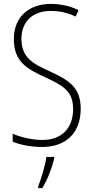

<svg xmlns="http://www.w3.org/2000/svg" viewBox="-20 -744 479 985"><path d="M394 -186C394 -297 333 -333 231 -380C149 -417 90 -449 90 -544C90 -635 149 -688 241 -688C278 -688 323 -681 368 -659L383 -692C345 -711 294 -724 241 -724C131 -724 51 -660 51 -543C51 -428 119 -390 209 -349C307 -304 355 -275 355 -184C355 -86 296 -26 198 -26C143 -26 87 -40 45 -58V-17C87 0 141 10 197 10C316 10 394 -60 394 -186ZM258 70V61H218C213 102 190 177 176 212V221H197C225 176 246 117 258 70Z"/></svg>

Font: Noto Sans Tamil Condensed ExtraLight
Style: Regular
Weight: 200
Width: 3
Designer: Jelle Bosma - Monotype Design Team
Foundry: Monotype Imaging Inc.
Version: Version 2.004